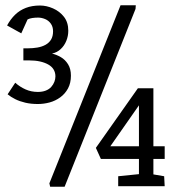

<svg xmlns="http://www.w3.org/2000/svg" viewBox="-20 -711 654 731"><path d="M124 -315Q98 -315 76.5 -320Q55 -325 38 -333.5Q21 -342 9 -352L38 -396Q56 -380 77.5 -370.5Q99 -361 124 -361Q141 -361 154 -366Q167 -371 175 -380Q183 -389 187 -399.5Q191 -410 191 -420Q191 -435 184 -446.5Q177 -458 163.5 -465.5Q150 -473 132 -477Q114 -481 92 -481H69V-527H86Q105 -527 122.5 -530Q140 -533 153.5 -540.5Q167 -548 174.5 -560.5Q182 -573 182 -592Q182 -609 173.5 -621Q165 -633 151.5 -638.5Q138 -644 125 -644Q114 -644 103.5 -642.5Q93 -641 85 -637L61 -584L7 -614Q20 -638 37.5 -655Q55 -672 78.5 -681Q102 -690 132 -690Q157 -690 182 -679Q207 -668 223.5 -647Q240 -626 240 -594Q240 -574 232.5 -555.5Q225 -537 211 -524Q197 -511 178 -507Q195 -503 211.5 -493.5Q228 -484 239 -466.5Q250 -449 250 -423Q250 -395 239 -374.5Q228 -354 209.5 -340.5Q191 -327 169 -321Q147 -315 124 -315ZM430 -2V-40L509 -48V-106H364L345 -148L505 -375H564V-154H607V-106H564V-47L605 -40L607 -2ZM400 -154H509V-310ZM171 0 168 -13 439 -691H497L496 -677L226 0Z"/></svg>

Font: Kreon Light
Style: Regular
Weight: 400
Version: Version 2.002